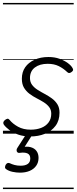

<svg xmlns="http://www.w3.org/2000/svg" viewBox="-20 -905 519 1300"><path d="M185 19Q140 19 104 6.5Q68 -6 43 -25Q18 -44 6 -61Q1 -69 2.5 -76.5Q4 -84 13 -92Q23 -100 30.5 -101Q38 -102 45 -93Q66 -67 102 -47Q138 -27 188 -27Q227 -27 258.5 -39Q290 -51 308.5 -75.5Q327 -100 327 -135Q327 -162 312.5 -180.5Q298 -199 275.5 -213Q253 -227 227.5 -240Q202 -253 179.5 -270Q157 -287 142.5 -311Q128 -335 128 -372Q128 -417 150.5 -449.5Q173 -482 214 -500.5Q255 -519 308 -519Q350 -519 383 -507Q416 -495 438.5 -478.5Q461 -462 470 -446Q476 -437 475 -430.5Q474 -424 464 -417Q456 -411 449 -410.5Q442 -410 435 -417Q409 -442 377.5 -457.5Q346 -473 303 -473Q249 -473 216 -448Q183 -423 183 -377Q183 -349 197.5 -330Q212 -311 235 -296.5Q258 -282 283.5 -268.5Q309 -255 331.5 -238.5Q354 -222 368.5 -199Q383 -176 383 -142Q383 -89 356 -53Q329 -17 284 1Q239 19 185 19ZM115 264Q91 264 65 258.5Q39 253 21 240Q13 234 14 225.5Q15 217 19 210Q25 201 31.5 199Q38 197 46 200Q60 207 78.5 212Q97 217 120 217Q151 217 168 205Q185 193 185 168Q185 143 166.5 134Q148 125 113 130Q105 131 101 128.5Q97 126 94 121Q92 114 92.5 108.5Q93 103 99 94L162 -4H206L135 108L120 94Q159 84 186 91Q213 98 227 117Q241 136 241 164Q241 195 225 217.5Q209 240 181 252Q153 264 115 264ZM0 365H479V375H0ZM0 -20H479V0H0ZM0 -505H479V-500H0ZM0 -885H479V-875H0Z"/></svg>

Font: Playwrite DK Uloopet Guides
Style: Regular
Weight: 400
Designer: Veronika Burian, José Scaglione
Foundry: TypeTogether
Version: Version 1.003